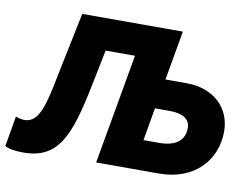

<svg xmlns="http://www.w3.org/2000/svg" viewBox="-113 -810 1219 934"><g transform="rotate(10 496.5 -343.0)"><path d="M55 14C229 14 276 -109 328 -366L364 -544H509L413 0H723C902 0 1000 -118 1000 -256C1000 -372 914 -456 780 -456H675L718 -700H221L156 -385C127 -233 104 -143 34 -143C20 -143 6 -146 -10 -152L-36 -2C-16 9 14 14 55 14ZM621 -147 649 -309H724C787 -309 823 -285 823 -243C823 -181 780 -147 698 -147Z"/></g></svg>

Font: Fixel Display 20240404 ExBold
Style: Italic
Weight: 800
Italic angle: -10°
Designer: AlfaBravo + MacPaw
Foundry: Kyrylo Tkachov, Marchela Mozhyna, Serhii Makarenko, Maria Weinstein, Zakhar Kryvoshyya
Version: Version 1.211;Glyphs 3.2 (3225)